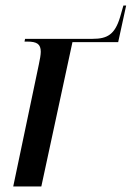

<svg xmlns="http://www.w3.org/2000/svg" viewBox="-20 -677 478 697"><path d="M121 -443 28 0H130L243 -524H409L438 -657H428L416 -615C397 -552 370 -536 316 -536H71L69 -526H79C114 -526 128 -517 128 -489C128 -479 125 -461 121 -443Z"/></svg>

Font: Noto Serif Display Condensed Medium
Style: Italic
Weight: 500
Width: 3
Italic angle: -12°
Designer: Monotype Design Team
Foundry: Monotype Imaging Inc.
Version: Version 2.009